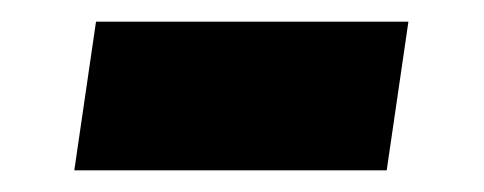

<svg xmlns="http://www.w3.org/2000/svg" viewBox="-20 -345 446 177"><path d="M48.5 -188 68.5 -325H356.5L336.5 -188Z"/></svg>

Font: Public Sans Thin Black
Style: Italic
Weight: 900
Italic angle: -8°
Version: Version 2.001